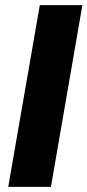

<svg xmlns="http://www.w3.org/2000/svg" viewBox="-20 -731 342 751"><path d="M302.2 -710.9 179.2 0H12.2L135.7 -710.9Z"/></svg>

Font: Mardoto Black
Style: Italic
Weight: 900
Italic angle: -12°
Designer: Christian Robertson, Vahan Hovhannisyan
Foundry: Google
Version: Version 1.000